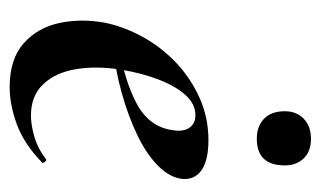

<svg xmlns="http://www.w3.org/2000/svg" viewBox="-153 -498 663 397"><g transform="rotate(90 178.5 -299.5)"><path d="M160 12Q102 12 69.5 -17Q37 -46 27.5 -91Q18 -136 27 -185Q35 -224 56 -262.5Q77 -301 109 -331.5Q141 -362 182 -380.5Q223 -399 270 -399Q311 -399 331.5 -385Q352 -371 350 -345Q347 -319 323 -295Q299 -271 259.5 -252Q220 -233 171.5 -219.5Q123 -206 73 -201L75 -214Q146 -225 194 -250.5Q242 -276 249 -324Q253 -346 244.5 -359Q236 -372 218 -372Q195 -372 176.5 -351.5Q158 -331 144.5 -296Q131 -261 124 -218Q116 -167 123 -125Q130 -83 154 -57.5Q178 -32 219 -32Q238 -32 262.5 -39Q287 -46 309 -63Q311 -65 314.5 -61Q318 -57 316 -55Q278 -18 237.5 -3Q197 12 160 12ZM267 -499Q241 -499 225.5 -514Q210 -529 210 -557Q210 -581 225.5 -596Q241 -611 267 -611Q293 -611 307.5 -596Q322 -581 322 -557Q322 -499 267 -499Z"/></g></svg>

Font: Cormorant Infant Light
Style: Italic
Weight: 300
Italic angle: -10°
Designer: Christian Thalmann (Catharsis Fonts)
Foundry: Catharsis Fonts
Version: Version 4.001